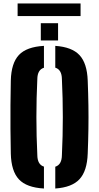

<svg xmlns="http://www.w3.org/2000/svg" viewBox="-20 -1072 568 1101"><path d="M232 9Q132.5 3.5 88.5 -43.5Q44.5 -90.5 42 -191Q40.5 -266 40 -333.2Q39.5 -400.5 40 -467.8Q40.5 -535 42 -610Q44.5 -710 88.5 -756.8Q132.5 -803.5 232 -809V-683.5Q194.5 -672 194 -618Q183.5 -400.5 194 -183Q194.5 -128 232 -116.5ZM297 9V-116Q334.5 -127.5 335 -183Q345.5 -400.5 335 -618Q334.5 -672.5 297 -684V-809Q392.5 -802.5 436 -755.8Q479.5 -709 483 -610Q486 -534.5 487 -467Q488 -399.5 487 -332.5Q486 -265.5 483 -191Q479.5 -91.5 436 -44.5Q392.5 2.5 297 9ZM214 -840V-939H313V-840ZM81 -1052H442V-980H81Z"/></svg>

Font: Big Shoulders Stencil Text Black
Style: Regular
Weight: 900
Designer: Patric King
Foundry: XO Type Co
Version: Version 1.000